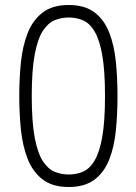

<svg xmlns="http://www.w3.org/2000/svg" viewBox="-20 -735 546 768"><path d="M255 13Q189 13 149.5 -18Q110 -49 90 -101Q70 -153 63.5 -218Q57 -283 57 -351Q57 -419 63.5 -484Q70 -549 90 -601Q110 -653 149.5 -684Q189 -715 255 -715Q319 -715 358 -685.5Q397 -656 417 -604.5Q437 -553 443.5 -487.5Q450 -422 450 -351Q450 -279 443.5 -213.5Q437 -148 417 -97Q397 -46 358 -16.5Q319 13 255 13ZM255 -37Q288 -37 314.5 -49.5Q341 -62 360 -95.5Q379 -129 389.5 -190.5Q400 -252 400 -351Q400 -450 389.5 -511.5Q379 -573 360 -606.5Q341 -640 314.5 -652.5Q288 -665 255 -665Q226 -665 199.5 -654.5Q173 -644 152 -612.5Q131 -581 119 -518Q107 -455 107 -351Q107 -246 119 -183.5Q131 -121 152 -89.5Q173 -58 199.5 -47.5Q226 -37 255 -37Z"/></svg>

Font: Zen Kurenaido
Style: ARC
Weight: 400
Designer: Yoshimichi Ohira
Foundry: Positype
Version: Version 1.001